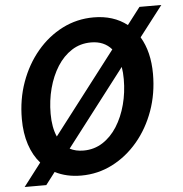

<svg xmlns="http://www.w3.org/2000/svg" viewBox="-55 -797 851 893"><g transform="rotate(-5 371.0 -350.0)"><path d="M291 14Q222.5 14 169 -13.5L125 44H24L106 -63Q73.5 -99.5 56 -152.5Q38.5 -205.5 38.5 -272Q38.5 -363.5 67.2 -443.5Q96 -523.5 147.2 -584.5Q198.5 -645.5 266.2 -679.8Q334 -714 411.5 -714Q504.5 -714 568 -664.5L629 -744H731L622 -602.5Q664.5 -531.5 664.5 -428Q664.5 -336.5 635.8 -256.5Q607 -176.5 555.8 -115.8Q504.5 -55 436.8 -20.5Q369 14 291 14ZM174 -284.5Q174 -220.5 193.5 -177L486 -558Q451 -599 389.5 -599Q339.5 -599 299.8 -573.5Q260 -548 232 -503.8Q204 -459.5 189 -403Q174 -346.5 174 -284.5ZM312 -101Q361.5 -101 401.2 -126.5Q441 -152 469 -196.2Q497 -240.5 512 -297Q527 -353.5 527 -415.5Q527 -446.5 522.5 -473L248 -115.5Q275.5 -101 312 -101Z"/></g></svg>

Font: Cabin Condensed
Style: Bold Italic
Weight: 700
Width: 3
Italic angle: -10°
Designer: Pablo Impallari
Foundry: Pablo Impallari. http://www.impallari.com Igino Marini. http://www.ikern.com
Version: Version 3.001; ttfautohint (v1.8.3)